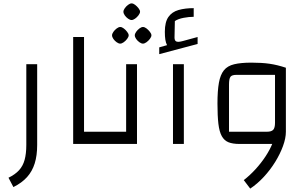

<svg xmlns="http://www.w3.org/2000/svg" viewBox="-20 -848 1809 1131"><path d="M59 254 30 199Q69 180 92 155Q115 130 125 93.5Q135 57 135 6V-470H199V6Q199 68 184.5 114.5Q170 161 139.5 195Q109 229 59 254Z M411 0V-630H475V-72H581V0ZM581 0V-72Q594 -72 597.5 -62.5Q601 -53 601 -36Q601 -20 597.5 -10Q594 0 581 0Z M581 0V-72H761L723 -34V-470H787V0ZM581 0Q568 0 564.5 -10Q561 -20 561 -36Q561 -53 564.5 -62.5Q568 -72 581 -72ZM688 -591Q679 -591 667.5 -599Q656 -607 648 -618.5Q640 -630 640 -640Q640 -649 648 -660.5Q656 -672 667.5 -680.5Q679 -689 688 -689Q698 -689 709 -680.5Q720 -672 729 -660.5Q738 -649 738 -640Q738 -631 729 -619Q720 -607 708.5 -599Q697 -591 688 -591ZM822 -591Q813 -591 801.5 -599Q790 -607 782 -618.5Q774 -630 774 -640Q774 -649 782 -660.5Q790 -672 801.5 -680.5Q813 -689 822 -689Q832 -689 843 -680.5Q854 -672 863 -660.5Q872 -649 872 -640Q872 -631 863 -619Q854 -607 842.5 -599Q831 -591 822 -591ZM755 -730Q746 -730 734.5 -738Q723 -746 715 -757.5Q707 -769 707 -779Q707 -788 715 -799.5Q723 -811 734.5 -819.5Q746 -828 755 -828Q765 -828 776 -819.5Q787 -811 796 -799.5Q805 -788 805 -779Q805 -770 796 -758Q787 -746 775.5 -738Q764 -730 755 -730Z M999 0V-470H1063V0ZM918 -529V-569L964 -582Q957 -595 954 -614Q951 -633 951 -661Q951 -718 972 -748Q993 -778 1031.5 -789Q1070 -800 1121 -800V-749Q1093 -749 1061.5 -743Q1030 -737 1010 -724L1008 -627Q1008 -608 1019 -603.5Q1030 -599 1056 -606L1144 -630V-589Z M1391 0Q1351 0 1326 -10Q1301 -20 1286.5 -46Q1272 -72 1266.5 -118.5Q1261 -165 1261 -238Q1261 -313 1269.5 -360.5Q1278 -408 1299 -434Q1320 -460 1359.5 -469.5Q1399 -479 1461 -479Q1522 -479 1567.5 -472.5Q1613 -466 1664 -449V-72L1637 0ZM1454 263 1416 213Q1452 185 1485 149Q1518 113 1544 73.5Q1570 34 1585 -3.5Q1600 -41 1600 -72H1664Q1664 -34 1647 12.5Q1630 59 1601 106Q1572 153 1534 194Q1496 235 1454 263ZM1329 -72H1552Q1579 -72 1589.5 -83.5Q1600 -95 1600 -125V-407H1372Q1346 -407 1337.5 -395.5Q1329 -384 1329 -349Z"/></svg>

Font: Changa ExtraLight Light
Style: Regular
Weight: 300
Version: Version 3.002; ttfautohint (v1.8.2)